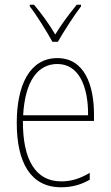

<svg xmlns="http://www.w3.org/2000/svg" viewBox="-20 -783 468 813"><path d="M202 -606H225C251 -651 291 -714 323 -756V-763H305C270 -720 240 -680 214 -637C189 -680 153 -729 124 -763H106V-756C133 -722 176 -653 202 -606ZM223 -537C106 -537 51 -423 51 -263C51 -97 108 10 239 10C287 10 325 -2 360 -22V-51C317 -26 282 -15 239 -15C131 -15 76 -106 77 -271H378V-298C378 -424 337 -537 223 -537ZM223 -512C314 -512 354 -417 353 -295H78C86 -440 140 -512 223 -512Z"/></svg>

Font: Noto Sans Gujarati UI Condensed Thin
Style: Regular
Weight: 100
Width: 3
Designer: Jelle Bosma - Monotype Design Team, Universal Thirst
Foundry: Monotype Imaging Inc.
Version: Version 2.106